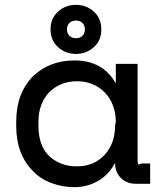

<svg xmlns="http://www.w3.org/2000/svg" viewBox="-20 -760 660 794"><path d="M116 -444Q184 -510 288 -510Q404 -510 457 -418H459V-496H549V-96Q549 -85 554 -78Q558 -84 570 -84H595H601V0H542Q504 0 480 -24Q456 -48 456 -84H454Q429 -36 384 -11Q340 14 288 14Q238 14 193 -3Q147 -20 116 -53Q47 -122 47 -240V-256Q47 -374 116 -444ZM456 -242Q456 -248 459 -254Q459 -329 414 -377Q367 -424 299 -424Q229 -424 183 -378Q139 -331 139 -256V-240Q139 -159 182 -116Q228 -72 298 -72Q368 -72 412 -119Q456 -166 456 -242ZM368 -565Q337 -537 294 -537Q251 -537 220 -565Q189 -593 189 -639Q189 -684 220 -712Q251 -740 294 -740Q337 -740 368 -712Q399 -684 399 -638Q399 -592 368 -565ZM331 -639Q331 -655 321 -665Q311 -675 294 -675Q277 -675 267 -665Q257 -655 257 -639Q257 -622 267 -612Q277 -602 294 -602Q311 -602 321 -612Q331 -622 331 -639Z"/></svg>

Font: Rilu
Style: Bold
Weight: 500
Designer: Alí Sinisterra
Foundry: Alí Sinisterra
Version: ""